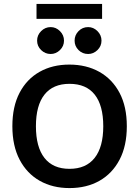

<svg xmlns="http://www.w3.org/2000/svg" viewBox="-20 -938 708 978"><path d="M333 -609Q420 -609 486 -572Q552 -535 589 -465Q626 -395 626 -295Q626 -195 589 -124.5Q552 -54 486.5 -17Q421 20 334 20Q248 20 182.5 -17Q117 -54 80 -124.5Q43 -195 43 -295Q43 -395 79.5 -465Q116 -535 181.5 -572Q247 -609 333 -609ZM334 -511Q250 -511 206.5 -456Q163 -401 163 -295Q163 -189 206.5 -133.5Q250 -78 334 -78Q418 -78 462 -133.5Q506 -189 506 -295Q506 -401 462.5 -456Q419 -511 334 -511ZM429 -800Q456 -800 476.5 -779.5Q497 -759 497 -731Q497 -703 476.5 -683Q456 -663 429 -663Q400 -663 380 -683Q360 -703 360 -731Q360 -759 380 -779.5Q400 -800 429 -800ZM238 -800Q265 -800 285.5 -779.5Q306 -759 306 -731Q306 -703 285.5 -683Q265 -663 238 -663Q210 -663 189.5 -683Q169 -703 169 -731Q169 -759 189.5 -779.5Q210 -800 238 -800ZM166 -918H500V-842H166Z"/></svg>

Font: Podkova
Style: Bold
Weight: 700
Designer: Ilya Yudin
Foundry: Cyreal (www.cyreal.org)
Version: Version 2.102; ttfautohint (v1.8.1.43-b0c9)